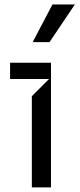

<svg xmlns="http://www.w3.org/2000/svg" viewBox="-20 -820 348 840"><path d="M119.3 0V-399.1L194.6 -474.4H24.1V-545.5H203.1V0ZM122.9 -635.7 209.5 -800.4H307.5L196.7 -635.7Z"/></svg>

Font: Riot Sans
Style: Regular
Weight: 400
Designer: Rasmus Andersson
Foundry: rsms
Version: Version 3.005